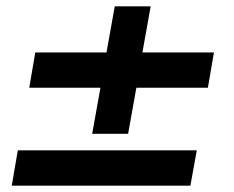

<svg xmlns="http://www.w3.org/2000/svg" viewBox="-20 -584 735 604"><path d="M383 -163H270L296 -308H72L91 -419H315L341 -564H454L428 -419H653L634 -308H409ZM579 0H17L36 -111H599Z"/></svg>

Font: Open Sauce One ExtraBold Italic
Style: Regular
Weight: 800
Italic angle: -10°
Designer: Alfredo Marco Pradil
Foundry: Creative Sauce Fz LLC
Version: Version 1.477